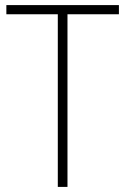

<svg xmlns="http://www.w3.org/2000/svg" viewBox="-20 -734 493 754"><path d="M245 0H207V-678H5V-714H447V-678H245Z"/></svg>

Font: Noto Sans Gujarati SemiCondensed ExtraLight
Style: Regular
Weight: 200
Width: 4
Designer: Jelle Bosma - Monotype Design Team, Universal Thirst
Foundry: Monotype Imaging Inc.
Version: Version 2.106; ttfautohint (v1.8.4.7-5d5b)